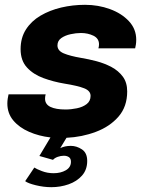

<svg xmlns="http://www.w3.org/2000/svg" viewBox="-20 -561 600 797"><path d="M274 44.5Q298 44.5 320 59Q342 73.5 342 107Q342 143.5 320.5 167.8Q299 192 265 204Q231 216 193 216Q161.5 216 128.8 208Q96 200 84.5 191L122.5 134.5Q131 140.5 153.8 149.2Q176.5 158 202.5 158Q232 158 253.2 145.8Q274.5 133.5 274.5 110.5Q274.5 97 266 91.2Q257.5 85.5 245 85.5Q232.5 85.5 219.8 90Q207 94.5 200 102.5L143.5 86.5L189.5 9.5Q141.5 4 100.8 -13.8Q60 -31.5 35.2 -61Q10.5 -90.5 10.5 -131.5Q10.5 -141.5 12.2 -152.5Q14 -163.5 15.5 -169.5H169.5Q167 -160 167 -151.5Q167 -128 189.5 -117.2Q212 -106.5 252 -106.5Q275 -106.5 299.2 -111.5Q323.5 -116.5 339.8 -129Q356 -141.5 356 -163Q356 -184 329.5 -194.5Q303 -205 247 -214Q202 -221.5 160.2 -236.8Q118.5 -252 92 -280.8Q65.5 -309.5 65.5 -357Q65.5 -404 87.8 -438.8Q110 -473.5 148.2 -496Q186.5 -518.5 234.2 -529.8Q282 -541 333 -541Q388 -541 436.5 -523.2Q485 -505.5 515.2 -473Q545.5 -440.5 545.5 -396Q545.5 -385 544 -375.8Q542.5 -366.5 541 -360.5H388.5Q391 -368.5 391 -377Q391 -401.5 367.8 -412.8Q344.5 -424 316 -424Q295.5 -424 272.8 -419Q250 -414 234.2 -402.8Q218.5 -391.5 218.5 -372.5Q218.5 -350.5 244.5 -339.5Q270.5 -328.5 317.5 -320.5Q348 -315.5 381 -306.8Q414 -298 442.8 -282.8Q471.5 -267.5 489.8 -243Q508 -218.5 508 -181.5Q508 -118.5 472 -77Q436 -35.5 378.2 -13.8Q320.5 8 256 11L230 54Q249 44.5 274 44.5Z"/></svg>

Font: Epilogue
Style: Bold Italic
Weight: 700
Italic angle: -12°
Designer: Tyler Finck
Foundry: Etcetera Type Co
Version: Version 2.111; ttfautohint (v1.8.3)